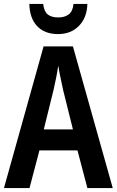

<svg xmlns="http://www.w3.org/2000/svg" viewBox="-20 -949 590 969"><path d="M421 0 371 -190H179L129 0H0L200 -715H348L549 0ZM299 -493Q293 -521 285.5 -556.5Q278 -592 274 -618Q270 -590 263.5 -557Q257 -524 250 -494L201 -296H348ZM421 -929Q419 -860 378.5 -818.5Q338 -777 273 -777Q206 -777 168 -816.5Q130 -856 128 -929H198Q202 -892 220.5 -876.5Q239 -861 274 -861Q306 -861 326.5 -876Q347 -891 351 -929Z"/></svg>

Font: Noto Sans Lao Looped Condensed SemiBold
Style: Regular
Weight: 600
Width: 3
Designer: Mark Frömberg, Ben Mitchell
Foundry: The Fontpad Ltd
Version: Version 1.002; ttfautohint (v1.8.4.7-5d5b)